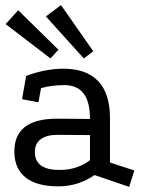

<svg xmlns="http://www.w3.org/2000/svg" viewBox="-20 -712 565 749"><path d="M349 -29Q284 15 208 15Q124 15 80.5 -19Q37 -53 36 -118Q34 -249 202 -249L331 -248Q331 -315 306 -347.5Q281 -380 230 -380Q206 -380 183 -377Q160 -374 140 -368L130 -313L66 -325L82 -416Q120 -430 156.5 -437Q193 -444 227 -444Q317 -444 363 -395.5Q409 -347 409 -252V-78L504 -47L484 17ZM205 -186Q162 -186 139 -169Q116 -152 116 -119Q116 -49 212 -49Q281 -49 331 -87V-185ZM218 -692 344 -512 307 -484 159 -648ZM51 -672 208 -518 177 -484 2 -618Z"/></svg>

Font: Podkova
Style: Regular
Weight: 400
Designer: Ilya Yudin
Foundry: Cyreal (www.cyreal.org)
Version: Version 2.103